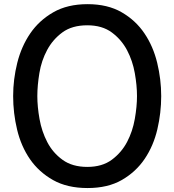

<svg xmlns="http://www.w3.org/2000/svg" viewBox="-20 -904 846 932"><path d="M405 8.8Q306.2 8.8 237.5 -30Q168.8 -68.8 125.6 -131.2Q82.5 -193.8 63.1 -274.4Q43.8 -355 43.8 -437.5Q43.8 -518.8 63.8 -598.8Q83.8 -678.8 126.9 -741.9Q170 -805 238.8 -844.4Q307.5 -883.8 405 -883.8Q502.5 -883.8 570.6 -844.4Q638.8 -805 681.2 -741.9Q723.8 -678.8 743.1 -598.8Q762.5 -518.8 762.5 -437.5Q762.5 -356.2 743.8 -276.2Q725 -196.2 682.5 -133.1Q640 -70 571.9 -30.6Q503.8 8.8 405 8.8ZM161.2 -437.5Q161.2 -386.2 171.9 -326.2Q182.5 -266.2 209.4 -214.4Q236.2 -162.5 283.8 -128.1Q331.2 -93.8 403.8 -93.8Q476.2 -93.8 523.1 -128.8Q570 -163.8 596.9 -215Q623.8 -266.2 634.4 -326.9Q645 -387.5 645 -437.5Q645 -488.8 634.4 -548.8Q623.8 -608.8 596.9 -660Q570 -711.2 523.1 -746.2Q476.2 -781.2 403.8 -781.2Q330 -781.2 283.1 -746.9Q236.2 -712.5 208.8 -661.2Q181.2 -610 171.2 -549.4Q161.2 -488.8 161.2 -437.5Z"/></svg>

Font: Abordage
Style: Regular
Weight: 400
Designer: Ange Degheest & Eugénie Bidaut
Foundry: Velvetyne Type Foundry
Version: Version 1.000;FEAKit 1.0